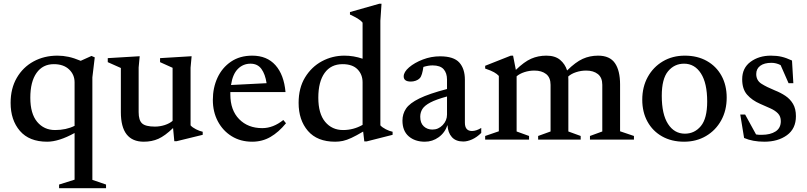

<svg xmlns="http://www.w3.org/2000/svg" viewBox="-20 -730 4220 1004"><path d="M534.5 235V254H289V235L370 209.5V-34.5Q287.5 11 226.5 11Q133 11 84.2 -45.5Q35.5 -102 35.5 -192Q35.5 -267.5 67.8 -323Q100 -378.5 155.5 -408.8Q211 -439 280.5 -439Q309.5 -439 338.5 -432.8Q367.5 -426.5 402 -412L458.5 -437.5L475.5 -430L463 -325.5V210.5ZM138.5 -219Q138.5 -136 174.2 -93Q210 -50 268 -50Q326 -50 370 -72V-299.5Q370 -340 341 -367.2Q312 -394.5 261.5 -394.5Q203.5 -394.5 171 -348.5Q138.5 -302.5 138.5 -219Z M705 -143.5Q705 -101 723.2 -84.5Q741.5 -68 790 -68Q816.5 -68 841.8 -76.2Q867 -84.5 882.5 -98V-375.5L817 -405V-426L982 -436L976.5 -376V-74.5Q986 -63.5 1004.8 -54Q1023.5 -44.5 1040 -41V-25L903 8.5H891.5L885 -60.5Q842.5 -19.5 808.2 -4.2Q774 11 732 11Q612 11 612 -143.5V-374.5L543.5 -405V-426L710.5 -436L705 -377Z M1299 -439Q1376 -439 1420.5 -389Q1465 -339 1473 -248.5H1184.5Q1184.5 -242.5 1184.5 -236Q1184.5 -154 1230.5 -107Q1276.5 -60 1351.5 -60Q1408.5 -60 1461.5 -102.5L1475.5 -85.5Q1437 -38.5 1394.2 -13.8Q1351.5 11 1298.5 11Q1238 11 1191.8 -17.5Q1145.5 -46 1119.2 -95.5Q1093 -145 1093 -207.5Q1093 -271 1117.2 -323.5Q1141.5 -376 1187.8 -407.5Q1234 -439 1299 -439ZM1290 -397Q1251 -397 1223.8 -369.5Q1196.5 -342 1188 -285.5L1374 -295Q1367 -342 1347 -369.5Q1327 -397 1290 -397Z M1885 9.5 1879 -42Q1842.5 -20.5 1817.8 -9Q1793 2.5 1773.2 6.8Q1753.5 11 1732.5 11Q1639 11 1590.2 -45.5Q1541.5 -102 1541.5 -192Q1541.5 -270 1575.2 -325.2Q1609 -380.5 1663.5 -409.8Q1718 -439 1781 -439Q1829 -439 1876 -423V-611.5Q1866 -624 1849.2 -633.8Q1832.5 -643.5 1810 -654V-667L1963.5 -710.5H1975L1969 -621.5V-74.5Q1979 -63.5 1997.5 -54Q2016 -44.5 2033 -41V-25L1897 9.5ZM1876 -299.5Q1876 -340.5 1849.5 -367.5Q1823 -394.5 1771.5 -394.5Q1710.5 -394.5 1677.5 -348.5Q1644.5 -302.5 1644.5 -219Q1644.5 -136 1680.2 -93Q1716 -50 1774 -50Q1828.5 -50 1876 -77Z M2402.5 10Q2363.5 10 2342.8 -13.2Q2322 -36.5 2320 -76Q2306.5 -36 2274 -12.5Q2241.5 11 2201.5 11Q2150 11 2117.2 -17.2Q2084.5 -45.5 2084.5 -99.5Q2084.5 -134.5 2103.5 -162.5Q2122.5 -190.5 2173 -215.2Q2223.5 -240 2317.5 -264.5V-314Q2317.5 -348 2299.8 -368Q2282 -388 2242 -388Q2219.5 -388 2194 -380Q2191 -359 2186.5 -343.8Q2182 -328.5 2175 -321Q2167 -312.5 2154.2 -308Q2141.5 -303.5 2128.5 -303.5Q2091 -303.5 2091 -330.5Q2091 -353.5 2119.2 -377.8Q2147.5 -402 2191 -418.8Q2234.5 -435.5 2281 -435.5Q2352.5 -435.5 2381.8 -403Q2411 -370.5 2411 -313V-88.5Q2411 -45 2448 -45Q2470.5 -45 2496.5 -61V-35Q2474 -12.5 2449 -1.2Q2424 10 2402.5 10ZM2177.5 -119.5Q2177.5 -86.5 2195.8 -69.5Q2214 -52.5 2241 -52.5Q2272.5 -52.5 2295 -76Q2317.5 -99.5 2317.5 -131V-225.5Q2260.5 -210 2230.2 -194Q2200 -178 2188.8 -160Q2177.5 -142 2177.5 -119.5Z M2952 -312V-42.5L3016.5 -19V0H2794V-19L2859 -42.5V-286.5Q2859 -324.5 2835.8 -342.8Q2812.5 -361 2774.5 -361Q2747.5 -361 2722.2 -352.8Q2697 -344.5 2681.5 -331V-42.5L2746.5 -19V0H2517V-19L2588.5 -43.5V-333Q2579 -343.5 2563.5 -352.2Q2548 -361 2517 -371.5V-386L2651 -439H2663L2677.5 -364.5Q2721 -407 2757.5 -423Q2794 -439 2837 -439Q2882.5 -439 2908.8 -417Q2935 -395 2945.5 -361.5Q2990 -405.5 3027 -422.2Q3064 -439 3107.5 -439Q3168.5 -439 3195.5 -400Q3222.5 -361 3222.5 -288V-43.5L3295 -19V0H3065V-19L3129.5 -42.5V-286.5Q3129.5 -324.5 3106.2 -342.8Q3083 -361 3045.5 -361Q3018 -361 2992.2 -352.5Q2966.5 -344 2951.5 -330Q2952 -321 2952 -312Z M3557 11Q3491.5 11 3442.2 -16.8Q3393 -44.5 3365.8 -94Q3338.5 -143.5 3338.5 -208.5Q3338.5 -275.5 3367.2 -327.5Q3396 -379.5 3446.2 -409.2Q3496.5 -439 3561 -439Q3627 -439 3676.2 -411.2Q3725.5 -383.5 3752.8 -334Q3780 -284.5 3780 -219.5Q3780 -152.5 3751.2 -100.5Q3722.5 -48.5 3672 -18.8Q3621.5 11 3557 11ZM3561.5 -31Q3612 -31 3645 -70.8Q3678 -110.5 3678 -199Q3678 -295.5 3645.2 -346.2Q3612.5 -397 3557 -397Q3506.5 -397 3473.5 -357.5Q3440.5 -318 3440.5 -229Q3440.5 -132.5 3473.2 -81.8Q3506 -31 3561.5 -31Z M4011 -439Q4042.5 -439 4067 -433.2Q4091.5 -427.5 4121.5 -413.5L4128.5 -295H4103.5L4062 -389.5Q4039 -401.5 4014 -401.5Q3976.5 -401.5 3955.5 -386Q3934.5 -370.5 3934.5 -343Q3934.5 -309.5 3961.5 -292.2Q3988.5 -275 4032.5 -257Q4062 -245.5 4087 -228.8Q4112 -212 4127 -186.5Q4142 -161 4142 -122.5Q4142 -57 4095 -23Q4048 11 3977 11Q3916 11 3871 -8.5L3851 -131H3876.5L3933.5 -27Q3941 -25.5 3948.2 -25.2Q3955.5 -25 3963 -25Q4008.5 -25 4035.8 -42.8Q4063 -60.5 4063 -96.5Q4063 -121.5 4048 -137Q4033 -152.5 4008.2 -163.5Q3983.5 -174.5 3955 -187Q3912.5 -205.5 3886.8 -234.8Q3861 -264 3861 -315.5Q3861 -374.5 3904.8 -406.8Q3948.5 -439 4011 -439Z"/></svg>

Font: Newsreader Text Medium
Style: Regular
Weight: 500
Designer: Hugues Gentile
Foundry: Production Type
Version: Version 1.002